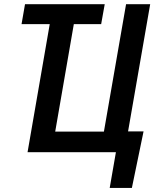

<svg xmlns="http://www.w3.org/2000/svg" viewBox="-20 -731 798 922"><path d="M482.9 -710.9 465.8 -615.2H83.5L100.1 -710.9ZM669.4 -100.1 613.3 171.4H506.8L536.6 0H485.8L503.4 -100.1ZM112.3 0 235.4 -710.9H351.1L245.1 -99.1H479L585.4 -710.9H701.2L577.6 0Z"/></svg>

Font: Roboto Condensed Medium
Style: Italic
Weight: 500
Italic angle: -12°
Designer: Christian Robertson
Foundry: Google
Version: Version 3.0; 2020